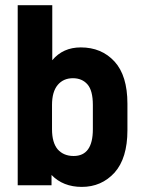

<svg xmlns="http://www.w3.org/2000/svg" viewBox="-20 -715 555 746"><path d="M180.2 4.9H48.8V-694.8H183.1V-481Q224.6 -530.8 293.9 -530.8Q374.5 -530.8 424.8 -476.1Q475.1 -421.4 475.1 -312V-209Q475.1 -100.1 424.8 -43.9Q374 11.2 297.9 11.2Q225.1 11.2 180.2 -35.2ZM340.8 -307.1Q340.8 -363.3 319.8 -387.2Q298.8 -411.1 263.2 -411.1Q226.1 -411.1 204.1 -384.8Q182.1 -358.4 182.1 -307.1V-212.9Q182.1 -161.1 204.1 -134.8Q227.1 -108.9 266.1 -108.9Q340.8 -108.9 340.8 -212.9Z"/></svg>

Font: D-DIN-PRO ExtraBold
Style: Bold
Weight: 800
Designer: Charles Nix
Foundry: CyberFei
Version: Version 1.000;hotconv 1.0.109;makeotfexe 2.5.65596